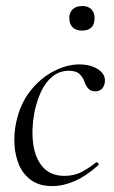

<svg xmlns="http://www.w3.org/2000/svg" viewBox="-20 -617 385 650"><path d="M156.8 13Q114.2 13 86.5 -6.4Q58.8 -25.8 45 -57.6Q31.2 -89.4 29 -127.4Q26.8 -165.4 34.6 -202Q48 -265.2 82.3 -308.8Q116.6 -352.4 161.4 -375.7Q206.2 -399 249 -399Q272.8 -399 293.2 -391.7Q313.6 -384.4 325.3 -371Q337 -357.6 335 -340Q334 -327.2 326.1 -317.5Q318.2 -307.8 302.4 -307.8Q288.2 -307.8 279.4 -316.7Q270.6 -325.6 266 -340Q262.8 -351.8 251 -364.6Q239.2 -377.4 213.8 -377.4Q181 -377.4 157.1 -357.6Q133.2 -337.8 118.4 -305.4Q103.6 -273 95.8 -233Q86 -178 92.5 -129.6Q99 -81.2 125.1 -51.4Q151.2 -21.6 198.6 -21.6Q232.4 -21.6 258.3 -35.9Q284.2 -50.2 305 -67Q307.8 -69 311.8 -65Q315.8 -61 313 -58Q272 -21 232.9 -4Q193.8 13 156.8 13ZM258 -513.4Q237.6 -513.4 226.1 -524.4Q214.6 -535.4 214.6 -556.2Q214.6 -574.6 226.1 -585.6Q237.6 -596.6 258 -596.6Q278.4 -596.6 289.3 -585.6Q300.2 -574.6 300.2 -556.2Q300.2 -513.4 258 -513.4Z"/></svg>

Font: Cormorant Garamond Light
Style: Italic
Weight: 300
Italic angle: -10°
Designer: Christian Thalmann (Catharsis Fonts)
Foundry: Catharsis Fonts
Version: Version 4.001